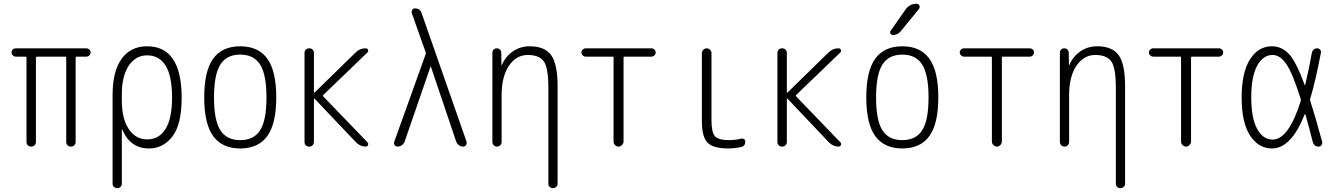

<svg xmlns="http://www.w3.org/2000/svg" viewBox="-20 -775 7040 1015"><path d="M63.5 -475.6Q54.7 -475.6 47.9 -482.4Q41 -489.3 41 -498Q41 -506.8 47.4 -513.2Q53.7 -519.5 63.5 -519.5H436.5Q445.3 -519.5 452.1 -513.2Q459 -506.8 459 -498Q459 -489.3 452.6 -482.4Q446.3 -475.6 436.5 -475.6H384.8Q379.9 -475.6 379.9 -470.7V-25.4Q379.9 -14.6 373 -7.3Q366.2 0 355 0Q343.8 0 336.9 -6.8Q330.1 -13.7 330.1 -25.4V-470.7Q330.1 -475.6 325.2 -475.6H174.8Q169.9 -475.6 169.9 -470.7V-25.4Q169.9 -14.6 163.1 -7.3Q156.2 0 145 0Q133.8 0 127 -6.8Q120.1 -13.7 120.1 -25.4V-470.7Q120.1 -475.6 115.2 -475.6Z M624 -275.4V-245.1Q624 -147.5 660.6 -92.8Q697.3 -38.1 757.8 -38.1Q821.3 -38.1 855.5 -93.8Q889.6 -149.4 889.6 -259.8Q889.6 -481.4 757.8 -482.4Q697.3 -482.4 660.6 -427.7Q624 -373 624 -275.4ZM575.2 195.3V-273.4Q575.2 -398.4 623 -464.4Q670.9 -530.3 757.8 -530.3Q939.5 -530.3 940.4 -259.8Q940.4 -117.2 891.6 -53.7Q842.8 9.8 767.6 9.8Q668.9 9.8 627 -88.9Q627 -90.8 626 -90.8Q624 -90.8 624 -89.8V195.3Q624 206.1 617.2 212.9Q610.4 219.7 600.1 219.7Q589.8 219.7 582.5 212.9Q575.2 206.1 575.2 195.3Z M1355.5 -433.1Q1322.3 -486.3 1250 -486.3Q1177.7 -486.3 1144.5 -433.1Q1111.3 -379.9 1111.3 -259.8Q1111.3 -139.6 1144.5 -86.9Q1177.7 -34.2 1250 -34.2Q1322.3 -34.2 1355.5 -86.9Q1388.7 -139.6 1388.7 -259.8Q1388.7 -379.9 1355.5 -433.1ZM1393.1 -55.7Q1345.7 9.8 1250 9.8Q1154.3 9.8 1106.9 -55.7Q1059.6 -121.1 1059.6 -260.3Q1059.6 -399.4 1106.9 -464.8Q1154.3 -530.3 1250 -530.3Q1345.7 -530.3 1393.1 -464.8Q1440.4 -399.4 1440.4 -260.3Q1440.4 -121.1 1393.1 -55.7Z M1589.8 -25.4V-495.1Q1589.8 -505.9 1596.7 -512.7Q1603.5 -519.5 1614.7 -519.5Q1626 -519.5 1632.8 -512.7Q1639.6 -505.9 1639.6 -495.1V-287.1Q1639.6 -286.1 1640.6 -285.2Q1641.6 -284.2 1642.6 -285.2L1860.4 -498Q1882.8 -520.5 1914.1 -519.5Q1921.9 -519.5 1925.3 -511.7Q1928.7 -503.9 1922.9 -498L1689.5 -273.4Q1685.5 -269.5 1688.5 -265.6L1922.9 -22.5Q1928.7 -16.6 1925.3 -8.3Q1921.9 0 1914.1 0Q1883.8 0 1861.3 -23.4L1642.6 -253.9Q1640.6 -253.9 1639.6 -252.9V-25.4Q1639.6 -14.6 1632.8 -7.3Q1626 0 1614.7 0Q1603.5 0 1596.7 -6.8Q1589.8 -13.7 1589.8 -25.4Z M2082 0Q2072.3 0 2066.4 -7.8Q2060.5 -15.6 2064.5 -26.4L2230.5 -489.3Q2231.4 -494.1 2230.5 -498L2157.2 -705.1Q2154.3 -713.9 2159.2 -722.2Q2164.1 -730.5 2173.8 -730.5Q2201.2 -730.5 2209 -705.1L2446.3 -26.4Q2449.2 -16.6 2443.8 -8.3Q2438.5 0 2427.7 0Q2416 0 2406.2 -7.3Q2396.5 -14.6 2391.6 -26.4L2257.8 -422.9Q2257.8 -423.8 2256.8 -423.8Q2255.9 -423.8 2255.9 -422.9L2119.1 -26.4Q2115.2 -15.6 2104.5 -7.8Q2093.8 0 2082 0Z M2607.4 0Q2597.7 0 2590.3 -6.8Q2583 -13.7 2583 -25.4V-496.1Q2583 -505.9 2589.4 -512.7Q2595.7 -519.5 2606 -519.5Q2616.2 -519.5 2623 -512.7Q2629.9 -505.9 2629.9 -496.1L2630.9 -430.7Q2630.9 -429.7 2631.8 -429.7Q2632.8 -429.7 2632.8 -430.7Q2652.3 -476.6 2691.4 -503.4Q2730.5 -530.3 2780.3 -530.3Q2860.4 -530.3 2894 -482.9Q2927.7 -435.5 2927.7 -320.3V196.3Q2927.7 206.1 2920.4 212.9Q2913.1 219.7 2902.8 219.7Q2892.6 219.7 2885.7 212.9Q2878.9 206.1 2878.9 196.3V-310.5Q2878.9 -416 2855 -450.2Q2831.1 -484.4 2770 -484.4Q2709 -484.4 2670.4 -427.2Q2631.8 -370.1 2631.8 -271.5V-25.4Q2631.8 -14.6 2625 -7.3Q2618.2 0 2607.4 0Z M3076.2 -475.6Q3067.4 -475.6 3060.5 -482.4Q3053.7 -489.3 3053.7 -498Q3053.7 -506.8 3060.5 -513.2Q3067.4 -519.5 3076.2 -519.5H3423.8Q3432.6 -519.5 3439.5 -513.2Q3446.3 -506.8 3446.3 -498Q3446.3 -489.3 3439.5 -482.4Q3432.6 -475.6 3423.8 -475.6H3280.3Q3276.4 -475.6 3276.4 -470.7V-26.4Q3276.4 -16.6 3268.1 -8.3Q3259.8 0 3250 0Q3240.2 0 3231.9 -7.8Q3223.6 -15.6 3223.6 -26.4V-470.7Q3223.6 -475.6 3219.7 -475.6Z M3830.1 9.8Q3750 9.8 3720.2 -21Q3690.4 -51.8 3690.4 -134.8V-494.1Q3690.4 -503.9 3698.2 -511.7Q3706.1 -519.5 3715.8 -519.5Q3725.6 -519.5 3733.4 -512.2Q3741.2 -504.9 3741.2 -494.1V-139.6Q3741.2 -75.2 3759.8 -54.7Q3778.3 -34.2 3835 -34.2Q3864.3 -34.2 3898.4 -42Q3906.2 -43.9 3913.1 -39.6Q3919.9 -35.2 3919.9 -27.3Q3919.9 -2.9 3898.4 2Q3863.3 9.8 3830.1 9.8Z M4089.8 -25.4V-495.1Q4089.8 -505.9 4096.7 -512.7Q4103.5 -519.5 4114.7 -519.5Q4126 -519.5 4132.8 -512.7Q4139.6 -505.9 4139.6 -495.1V-287.1Q4139.6 -286.1 4140.6 -285.2Q4141.6 -284.2 4142.6 -285.2L4360.4 -498Q4382.8 -520.5 4414.1 -519.5Q4421.9 -519.5 4425.3 -511.7Q4428.7 -503.9 4422.9 -498L4189.5 -273.4Q4185.5 -269.5 4188.5 -265.6L4422.9 -22.5Q4428.7 -16.6 4425.3 -8.3Q4421.9 0 4414.1 0Q4383.8 0 4361.3 -23.4L4142.6 -253.9Q4140.6 -253.9 4139.6 -252.9V-25.4Q4139.6 -14.6 4132.8 -7.3Q4126 0 4114.7 0Q4103.5 0 4096.7 -6.8Q4089.8 -13.7 4089.8 -25.4Z M4855.5 -433.1Q4822.3 -486.3 4750 -486.3Q4677.7 -486.3 4644.5 -433.1Q4611.3 -379.9 4611.3 -259.8Q4611.3 -139.6 4644.5 -86.9Q4677.7 -34.2 4750 -34.2Q4822.3 -34.2 4855.5 -86.9Q4888.7 -139.6 4888.7 -259.8Q4888.7 -379.9 4855.5 -433.1ZM4893.1 -55.7Q4845.7 9.8 4750 9.8Q4654.3 9.8 4606.9 -55.7Q4559.6 -121.1 4559.6 -260.3Q4559.6 -399.4 4606.9 -464.8Q4654.3 -530.3 4750 -530.3Q4845.7 -530.3 4893.1 -464.8Q4940.4 -399.4 4940.4 -260.3Q4940.4 -121.1 4893.1 -55.7ZM4824.2 -754.9H4826.2Q4835.9 -754.9 4840.3 -745.6Q4844.7 -736.3 4837.9 -727.5L4742.2 -610.4Q4727.5 -590.8 4700.2 -589.8Q4692.4 -589.8 4687.5 -597.7Q4682.6 -605.5 4688.5 -612.3L4767.6 -725.6Q4789.1 -754.9 4824.2 -754.9Z M5076.2 -475.6Q5067.4 -475.6 5060.5 -482.4Q5053.7 -489.3 5053.7 -498Q5053.7 -506.8 5060.5 -513.2Q5067.4 -519.5 5076.2 -519.5H5423.8Q5432.6 -519.5 5439.5 -513.2Q5446.3 -506.8 5446.3 -498Q5446.3 -489.3 5439.5 -482.4Q5432.6 -475.6 5423.8 -475.6H5280.3Q5276.4 -475.6 5276.4 -470.7V-26.4Q5276.4 -16.6 5268.1 -8.3Q5259.8 0 5250 0Q5240.2 0 5231.9 -7.8Q5223.6 -15.6 5223.6 -26.4V-470.7Q5223.6 -475.6 5219.7 -475.6Z M5607.4 0Q5597.7 0 5590.3 -6.8Q5583 -13.7 5583 -25.4V-496.1Q5583 -505.9 5589.4 -512.7Q5595.7 -519.5 5606 -519.5Q5616.2 -519.5 5623 -512.7Q5629.9 -505.9 5629.9 -496.1L5630.9 -430.7Q5630.9 -429.7 5631.8 -429.7Q5632.8 -429.7 5632.8 -430.7Q5652.3 -476.6 5691.4 -503.4Q5730.5 -530.3 5780.3 -530.3Q5860.4 -530.3 5894 -482.9Q5927.7 -435.5 5927.7 -320.3V196.3Q5927.7 206.1 5920.4 212.9Q5913.1 219.7 5902.8 219.7Q5892.6 219.7 5885.7 212.9Q5878.9 206.1 5878.9 196.3V-310.5Q5878.9 -416 5855 -450.2Q5831.1 -484.4 5770 -484.4Q5709 -484.4 5670.4 -427.2Q5631.8 -370.1 5631.8 -271.5V-25.4Q5631.8 -14.6 5625 -7.3Q5618.2 0 5607.4 0Z M6076.2 -475.6Q6067.4 -475.6 6060.5 -482.4Q6053.7 -489.3 6053.7 -498Q6053.7 -506.8 6060.5 -513.2Q6067.4 -519.5 6076.2 -519.5H6423.8Q6432.6 -519.5 6439.5 -513.2Q6446.3 -506.8 6446.3 -498Q6446.3 -489.3 6439.5 -482.4Q6432.6 -475.6 6423.8 -475.6H6280.3Q6276.4 -475.6 6276.4 -470.7V-26.4Q6276.4 -16.6 6268.1 -8.3Q6259.8 0 6250 0Q6240.2 0 6231.9 -7.8Q6223.6 -15.6 6223.6 -26.4V-470.7Q6223.6 -475.6 6219.7 -475.6Z M6708 -484.4Q6656.2 -484.4 6625.5 -426.8Q6594.7 -369.1 6594.7 -260.3Q6594.7 -151.4 6625.5 -94.2Q6656.2 -37.1 6708 -37.1Q6792 -37.1 6856.4 -241.2Q6858.4 -246.1 6856.4 -251Q6812.5 -390.6 6779.3 -437.5Q6746.1 -484.4 6708 -484.4ZM6704.1 9.8Q6632.8 9.8 6588.4 -58.6Q6543.9 -127 6543.9 -259.8Q6543.9 -391.6 6587.9 -460.9Q6631.8 -530.3 6704.1 -530.3Q6755.9 -530.3 6793.9 -489.7Q6832 -449.2 6877 -326.2Q6877 -325.2 6878.4 -325.2Q6879.9 -325.2 6879.9 -326.2Q6899.4 -408.2 6915 -495.1Q6917 -505.9 6924.8 -512.7Q6932.6 -519.5 6942.9 -519.5Q6953.1 -519.5 6959 -512.2Q6964.8 -504.9 6962.9 -496.1Q6936.5 -354.5 6906.2 -252Q6904.3 -248 6906.2 -243.2Q6934.6 -155.3 6969.7 -24.4Q6971.7 -15.6 6966.3 -7.8Q6960.9 0 6951.2 0Q6926.8 0 6919.9 -24.4Q6902.3 -95.7 6880.9 -169.9Q6880.9 -171.9 6879.4 -171.9Q6877.9 -171.9 6877 -169.9Q6805.7 9.8 6704.1 9.8Z"/></svg>

Font: Rounded-L Mgen+ 1m light
Style: Regular
Weight: 200
Designer: [Source Han Sans]
Ryoko NISHIZUKA  (kana & ideographs); Paul D. Hunt (Latin, Greek & Cyrillic); Wenlong ZHANG  (bopomofo
Version: Version 1.059.20150602